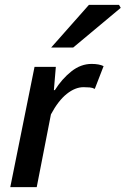

<svg xmlns="http://www.w3.org/2000/svg" viewBox="-20 -764 513 784"><path d="M22 0 121 -491H208L200 -396H204Q233 -442 271.5 -472.5Q310 -503 354 -503Q385 -503 403 -494L367 -401Q358 -406 346 -407Q334 -408 321 -408Q287 -408 252.5 -380.5Q218 -353 188 -297L130 0ZM189 -570 343 -744H466L473 -732L279 -570Z"/></svg>

Font: Source Sans 3 Semibold
Style: Italic
Weight: 600
Italic angle: -11°
Designer: Paul D. Hunt
Foundry: Adobe
Version: Version 3.052;hotconv 1.1.0;makeotfexe 2.6.0